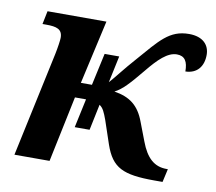

<svg xmlns="http://www.w3.org/2000/svg" viewBox="-66 -620 788 700"><g transform="rotate(10 328.0 -270.0)"><path d="M228 -137H283L303 -233C317 -224 323 -209 333 -182L362 -96C390 -15 431 4 548 4H578L589 -45H584C539 -45 509 -71 487 -130L461 -198C440 -255 406 -281 348 -290C377 -305 400 -331 443 -383C482 -431 515 -463 549 -463C579 -463 590 -443 590 -407C633 -408 656 -437 656 -480C656 -516 632 -544 580 -544C507 -544 475 -499 406 -420C365 -374 343 -343 322 -320L343 -419H289L263 -300H222L275 -536H57L47 -487H61C99 -487 121 -481 121 -449C121 -440 117 -412 112 -388L29 0H159L210 -244H251Z"/></g></svg>

Font: Noto Serif SemiBold
Style: Italic
Weight: 600
Italic angle: -12°
Designer: Monotype Design Team
Foundry: Monotype Imaging Inc.
Version: Version 2.014